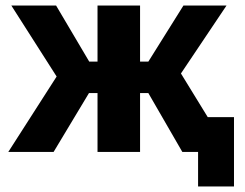

<svg xmlns="http://www.w3.org/2000/svg" viewBox="-20 -550 887 695"><path d="M827 125H697V0H640L517 -213H487V0H333V-213H302L174 0H10L185 -273L21 -530H183L303 -327H333V-530H487V-327H517L644 -530H800L635 -284L732 -126H827Z"/></svg>

Font: Golos Text
Style: Bold
Weight: 700
Designer: A.Korolkova, Vitaly Kuzmin
Foundry: ParaType Ltd
Version: Version 2.004